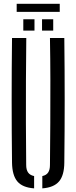

<svg xmlns="http://www.w3.org/2000/svg" viewBox="-20 -1004 410 1030"><path d="M44.5 -131.5Q42.5 -298 42.5 -465.8Q42.5 -633.5 44.5 -800H121Q120 -689 119.2 -574.2Q118.5 -459.5 119 -345Q119.5 -230.5 120.5 -119Q120.5 -93 130.8 -78.5Q141 -64 163 -59.5V6.5Q100.5 2 73 -30.8Q45.5 -63.5 44.5 -131.5ZM207 6.5V-59.5Q228.5 -64 238.2 -78.5Q248 -93 248 -119Q249 -230.5 249.8 -345Q250.5 -459.5 250.2 -574.2Q250 -689 248 -800H325Q327 -633.5 327 -465.8Q327 -298 325 -131.5Q324.5 -63.5 296.8 -30.8Q269 2 207 6.5ZM205.5 -840V-900.5H265.5V-840ZM105 -840V-900.5H165V-840ZM69.5 -983.5H300.5V-940.5H69.5Z"/></svg>

Font: Big Shoulders Stencil Display Thin Medium
Style: Regular
Weight: 500
Version: Version 2.001